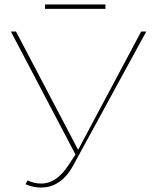

<svg xmlns="http://www.w3.org/2000/svg" viewBox="-20 -842 698 865"><path d="M52 -700H29L320 -146L290 -100C250 -38 208 -15 165 -15C145 -15 124 -20 104 -29L95 -12C118 -2 142 3 165 3C218 3 270 -24 309 -95L639 -700H616L332 -167ZM455 -802V-822H183V-802Z"/></svg>

Font: Montserrat-Alt1 Thin
Style: Regular
Weight: 100
Designer: Differentunic
Foundry: Differentunic
Version: Version 7.222